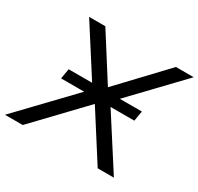

<svg xmlns="http://www.w3.org/2000/svg" viewBox="-174 -886 1103 1067"><g transform="rotate(30 378.0 -352.5)"><path d="M-24 0 341 -381 340 -344 109 -705H213L401 -409H386L666 -705H780L432 -341L431 -380L675 0H571L370 -315L390 -314L90 0ZM145 -331 156 -396H626L615 -331Z"/></g></svg>

Font: Nunito Sans 10pt SemiExpanded
Style: Italic
Weight: 400
Width: 6
Italic angle: -9°
Designer: Vernon Adams
Foundry: Vernon Adams
Version: Version 3.101;gftools[0.9.27]